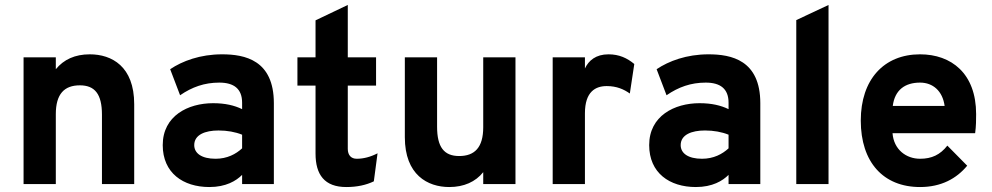

<svg xmlns="http://www.w3.org/2000/svg" viewBox="-20 -742 4000 774"><path d="M391 0H521V-322C521 -475 430 -523 342 -523C282 -523 237 -502 205 -463V-511H75V0H205V-282C205 -363 239 -398 302 -398C362 -398 391 -363 391 -280Z M956 0H1084V-326C1084 -500 967 -523 875 -523C787 -523 715 -496 666 -463L706 -358C754 -391 804 -409 864 -409C923 -409 956 -384 956 -328V-302C925 -317 888 -326 839 -326C738 -326 636 -275 636 -157C636 -45 718 12 824 12C891 12 932 -13 956 -37ZM849 -102C793 -102 763 -124 763 -157C763 -199 807 -216 861 -216C896 -216 929 -210 956 -199V-144C931 -121 896 -102 849 -102Z M1376 12C1419 12 1456 4 1487 -11L1502 -124C1473 -109 1445 -102 1418 -102C1395 -102 1382 -117 1382 -142V-397H1496V-511H1382V-722L1252 -660V-511H1179V-397H1252V-123C1252 -38 1288 12 1376 12Z M1928 0H2058V-511H1928V-229C1928 -147 1893 -113 1831 -113C1770 -113 1742 -149 1742 -231V-511H1612V-189C1612 -37 1704 12 1791 12C1850 12 1897 -9 1928 -48Z M2208 0H2338V-285C2338 -373 2381 -395 2426 -395C2466 -395 2495 -382 2519 -365L2537 -484C2508 -508 2476 -523 2433 -523C2382 -523 2353 -498 2338 -466V-511H2208Z M2917 0H3045V-326C3045 -500 2928 -523 2836 -523C2748 -523 2676 -496 2627 -463L2667 -358C2715 -391 2765 -409 2825 -409C2884 -409 2917 -384 2917 -328V-302C2886 -317 2849 -326 2800 -326C2699 -326 2597 -275 2597 -157C2597 -45 2679 12 2785 12C2852 12 2893 -13 2917 -37ZM2810 -102C2754 -102 2724 -124 2724 -157C2724 -199 2768 -216 2822 -216C2857 -216 2890 -210 2917 -199V-144C2892 -121 2857 -102 2810 -102Z M3190 0H3320V-722L3190 -661Z M3689 12C3774 12 3836 -22 3879 -74L3799 -155C3770 -118 3736 -102 3689 -102C3633 -102 3583 -139 3578 -205H3911C3915 -233 3915 -262 3915 -282C3915 -446 3815 -523 3689 -523C3543 -523 3450 -421 3450 -256C3450 -88 3541 12 3689 12ZM3579 -315C3587 -379 3628 -409 3689 -409C3741 -409 3780 -375 3788 -315Z"/></svg>

Font: Overpass ExtraBold
Style: Regular
Weight: 800
Designer: Delve Withrington, Thomas Jockin
Foundry: Delve Fonts
Version: Version 3.000;DELV;Overpass